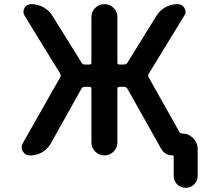

<svg xmlns="http://www.w3.org/2000/svg" viewBox="-20 -774 1040 932"><path d="M823.2 80.1V-14.6Q823.2 -19.5 818.4 -19.5Q780.3 -19.5 761.7 -52.7L597.7 -344.7Q592.8 -352.5 583 -352.5H559.6Q549.8 -352.5 549.8 -342.8V-82Q549.8 -56.6 531.2 -38.1Q512.7 -19.5 486.8 -19.5Q460.9 -19.5 442.4 -38.1Q423.8 -56.6 423.8 -82V-342.8Q423.8 -352.5 414.1 -352.5H390.6Q380.9 -352.5 376 -344.7L227.5 -79.1Q216.8 -60.5 201.2 -46.9Q185.5 -33.2 166 -26.4Q146.5 -19.5 125 -19.5Q102.5 -19.5 90.8 -39.1Q85 -48.8 85 -58.6Q85 -68.4 90.8 -79.1L272.5 -399.4Q277.3 -408.2 272.5 -416L99.6 -697.3Q93.8 -707 93.8 -716.8Q93.8 -725.6 98.6 -735.4Q109.4 -753.9 131.8 -753.9Q163.1 -753.9 190.9 -738.8Q218.8 -723.6 234.4 -697.3L376 -469.7Q380.9 -460.9 390.6 -460.9H414.1Q423.8 -460.9 423.8 -470.7V-691.4Q423.8 -717.8 442.4 -735.8Q460.9 -753.9 486.8 -753.9Q512.7 -753.9 531.2 -735.8Q549.8 -717.8 549.8 -691.4V-470.7Q549.8 -460.9 559.6 -460.9H583Q592.8 -460.9 598.6 -469.7L739.3 -697.3Q755.9 -723.6 783.2 -738.8Q810.5 -753.9 841.8 -753.9Q864.3 -753.9 875 -735.4Q880.9 -725.6 880.9 -716.8Q880.9 -707 874 -697.3L702.1 -416Q696.3 -408.2 701.2 -399.4L850.6 -133.8Q854.5 -126 863.3 -126Q894.5 -126 917 -104Q939.5 -82 939.5 -50.8V80.1Q939.5 104.5 922.4 121.1Q905.3 137.7 881.3 137.7Q857.4 137.7 840.3 121.1Q823.2 104.5 823.2 80.1Z"/></svg>

Font: Rounded-X Mgen+ 1mn medium
Style: Regular
Weight: 500
Designer: [Source Han Sans]
Ryoko NISHIZUKA  (kana & ideographs); Paul D. Hunt (Latin, Greek & Cyrillic); Wenlong ZHANG  (bopomofo
Version: Version 1.059.20150602